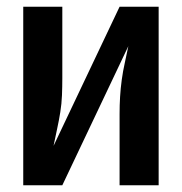

<svg xmlns="http://www.w3.org/2000/svg" viewBox="-20 -550 540 570"><path d="M49 0H165L361 -413Q356 -388 350.5 -363.5Q345 -339 341.5 -313.5Q338 -288 336.5 -263Q335 -238 335 -212V0H451V-530H335L139 -117Q144 -142 149.5 -167Q155 -192 159 -217Q163 -242 164 -267.5Q165 -293 165 -318V-530H49Z"/></svg>

Font: Iosevka SS09
Style: Bold
Weight: 700
Monospace: yes
Designer: Belleve Invis
Foundry: Belleve Invis
Version: Version 5.2.1; ttfautohint (v1.8.3)